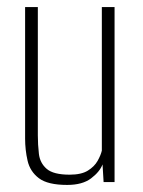

<svg xmlns="http://www.w3.org/2000/svg" viewBox="-20 -515 404 543"><path d="M170 8Q115 8 90 -11Q65 -30 58 -60.5Q51 -91 51 -123V-495H87V-132Q87 -106 90 -80Q93 -54 112 -37.5Q131 -21 177 -21Q210 -21 228.5 -32.5Q247 -44 256 -60Q265 -76 268 -89V-495H304V0H273L270 -50Q262 -29 237.5 -10.5Q213 8 170 8Z"/></svg>

Font: Alumni Sans ExtraLight
Style: Regular
Weight: 250
Version: Version 1.018